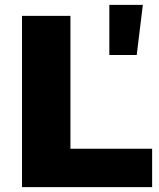

<svg xmlns="http://www.w3.org/2000/svg" viewBox="-20 -765 650 785"><path d="M70 -700H268V-157H602V0H70ZM427 -745H564L539 -540H427Z"/></svg>

Font: Idrija
Style: Regular
Weight: 800
Designer: Julieta Ulanovsky
Foundry: Julieta Ulanovsky
Version: Version 7.200